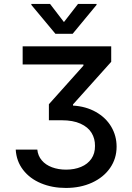

<svg xmlns="http://www.w3.org/2000/svg" viewBox="-20 -765 666 972"><path d="M314.5 93.8Q356.9 93.8 390.4 79.8Q423.8 65.9 442.6 38.8Q461.4 11.7 460.9 -26.4Q461.4 -63 443.6 -92.3Q425.8 -121.6 387.7 -138.9Q349.6 -156.2 292 -156.2H227.5V-237.3L402.3 -432.6V-438.5H94.7V-530.3H543V-452.1L349.6 -236.3V-230.5Q415 -226.6 465.3 -198.2Q515.6 -169.9 543 -123.8Q570.3 -77.6 570.3 -22.5Q570.3 37.6 537.4 85.2Q504.4 132.8 445.8 159.7Q387.2 186.5 313.5 186.5Q244.1 186.5 187.5 162.8Q130.9 139.2 96.9 95Q63 50.8 59.6 -7.8H168.9Q171.9 23.4 191.4 46.6Q210.9 69.8 243.2 81.8Q275.4 93.8 314.5 93.8ZM303.7 -653.3 375 -745.1H468.8V-740.2L347.7 -593.8H260.7L138.7 -740.2V-745.1H233.4Z"/></svg>

Font: Pretendard JP Medium
Style: Regular
Weight: 500
Designer: Base glyphs from Inter by Rasmus Andersson; Hangeul glyphs from Noto Sans CJK(Source Han Sans) by Jang Soo-young and Kan
Foundry: Kil Hyung-jin
Version: Version 1.309